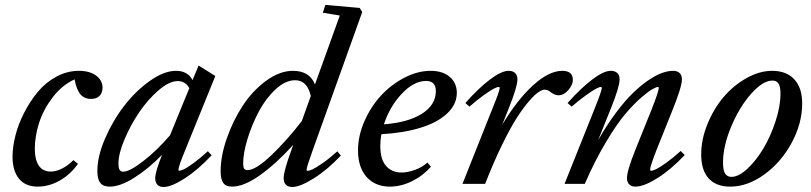

<svg xmlns="http://www.w3.org/2000/svg" viewBox="-20 -745 3286 778"><path d="M132.8 11.2Q83 11.2 56.9 -21Q30.8 -53.2 30.8 -109.9Q30.8 -149.4 42.5 -195.8Q54.2 -242.2 77.9 -288.3Q101.6 -334.5 133.1 -372.6Q164.6 -410.6 208.3 -434.3Q252 -458 299.8 -458Q343.3 -458 369.4 -438.7Q395.5 -419.4 395.5 -389.6Q395.5 -369.6 383.8 -356.9Q372.1 -344.2 348.6 -344.2Q321.8 -344.2 305.9 -362.8Q290 -381.3 282.2 -423.3Q231.4 -400.4 193.6 -350.8Q155.8 -301.3 138.4 -247.1Q121.1 -192.9 121.1 -141.1Q121.1 -98.1 137.2 -74Q153.3 -49.8 186.5 -49.8Q206.5 -49.8 231 -61.8Q255.4 -73.7 277.3 -96.2L295.9 -81.1Q265.6 -38.1 222.2 -13.4Q178.7 11.2 132.8 11.2Z M424.8 11.2Q398.4 11.2 386.5 -3.7Q374.5 -18.6 374.5 -52.2Q374.5 -110.8 405.5 -183.1Q436.5 -255.4 482.9 -315.7Q529.3 -376 586.9 -417Q644.5 -458 693.4 -458Q740.2 -458 760.3 -420.4L784.7 -479.5L852.5 -437L730.5 -136.7Q703.1 -70.8 703.1 -57.1Q703.1 -53.2 706.1 -53.2Q712.4 -53.2 725.1 -59.1Q737.8 -64.9 764.2 -84Q790.5 -103 822.3 -132.3L837.4 -115.7Q782.2 -56.6 728.3 -22Q674.3 12.7 642.6 12.7Q626.5 12.7 617.7 3.4Q608.9 -5.9 608.9 -22.9Q608.9 -48.3 636.7 -117.7Q581.5 -61 524.2 -24.9Q466.8 11.2 424.8 11.2ZM460 -83Q460 -64.9 464.4 -57.1Q468.8 -49.3 479.5 -49.3Q504.9 -49.3 560.3 -92Q615.7 -134.8 668.9 -196.8L747.1 -387.7Q731.4 -416.5 700.2 -416.5Q666 -416.5 622.6 -379.2Q579.1 -341.8 543.9 -289.8Q508.8 -237.8 484.4 -179.9Q460 -122.1 460 -83Z M920.9 11.2Q894.5 11.2 884.3 -4.2Q874 -19.5 874 -50.8Q874 -112.8 899.2 -184.8Q924.3 -256.8 963.9 -317.1Q1003.4 -377.4 1058.3 -417.7Q1113.3 -458 1167 -458Q1234.4 -458 1256.3 -402.8L1356.9 -682.1L1288.1 -693.4L1298.3 -725.1L1437.5 -712.9L1447.8 -696.3L1247.1 -136.2Q1222.2 -67.4 1222.2 -56.6Q1222.2 -52.7 1227.1 -52.7Q1232.9 -52.7 1246.3 -58.8Q1259.8 -64.9 1287.4 -84Q1314.9 -103 1346.7 -131.8L1361.3 -114.7Q1306.2 -56.6 1251 -22Q1195.8 12.7 1164.1 12.7Q1147.5 12.7 1138.4 3.4Q1129.4 -5.9 1129.4 -23.4Q1129.4 -51.3 1161.1 -138.2L1168 -157.7Q1097.2 -80.1 1032.5 -34.4Q967.8 11.2 920.9 11.2ZM965.3 -82.5Q965.3 -68.8 969 -62.3Q972.7 -55.7 983.4 -55.7Q1016.6 -55.7 1081.1 -117.4Q1145.5 -179.2 1203.1 -254.9L1239.3 -356Q1225.1 -419.9 1175.8 -419.9Q1136.2 -419.9 1096.4 -382.8Q1056.6 -345.7 1028.6 -292.7Q1000.5 -239.7 982.9 -182.1Q965.3 -124.5 965.3 -82.5Z M1560.1 11.2Q1500.5 11.2 1465.6 -27.8Q1430.7 -66.9 1430.7 -135.7Q1430.7 -194.3 1456.5 -253.4Q1482.4 -312.5 1523.4 -357.2Q1564.5 -401.9 1618.2 -429.9Q1671.9 -458 1725.1 -458Q1773.9 -458 1802.5 -433.3Q1831.1 -408.7 1831.1 -368.7Q1831.1 -321.8 1791.5 -284.9Q1752 -248 1683.1 -227.1Q1614.3 -206.1 1525.4 -201.2Q1521 -177.7 1521 -153.8Q1521 -99.1 1544.4 -72.5Q1567.9 -45.9 1606.9 -45.9Q1631.3 -45.9 1660.9 -56.4Q1690.4 -66.9 1711.9 -86.4L1726.1 -69.3Q1693.4 -32.2 1648.9 -10.5Q1604.5 11.2 1560.1 11.2ZM1706.5 -417Q1656.7 -417 1607.9 -365Q1559.1 -313 1535.6 -241.2Q1633.3 -248.5 1689.7 -284.2Q1746.1 -319.8 1746.1 -376Q1746.1 -417 1706.5 -417Z M1854 0 1976.6 -308.1Q2004.9 -377 2004.9 -389.2Q2004.9 -392.6 2000 -392.6Q1994.6 -392.6 1980.7 -385.5Q1966.8 -378.4 1940.2 -359.4Q1913.6 -340.3 1882.3 -313L1865.7 -327.6Q1918 -386.7 1964.8 -422.4Q2011.7 -458 2041 -458Q2058.1 -458 2067.4 -449Q2076.7 -439.9 2076.7 -423.3Q2076.7 -394 2042.5 -308.6L2015.1 -239.7Q2076.2 -341.3 2140.4 -399.7Q2204.6 -458 2258.8 -458Q2301.3 -458 2301.3 -420.9Q2301.3 -401.4 2283 -380.1Q2264.6 -358.9 2242.2 -358.9Q2227.5 -358.9 2209 -373.5Q2197.8 -381.8 2187.5 -381.8Q2177.7 -381.8 2162.6 -372.1Q2147.5 -362.3 2123.8 -335.2Q2100.1 -308.1 2074 -267.3Q2047.9 -226.6 2013.9 -157Q1980 -87.4 1945.8 0Z M2267.6 0 2390.6 -307.6Q2418.5 -377 2418.5 -388.7Q2418.5 -392.6 2414.1 -392.6Q2408.7 -392.6 2394.8 -385.3Q2380.9 -377.9 2354.2 -358.9Q2327.6 -339.8 2296.4 -313L2279.8 -327.6Q2332.5 -386.7 2379.2 -422.4Q2425.8 -458 2455.1 -458Q2472.2 -458 2481.4 -449Q2490.7 -439.9 2490.7 -423.3Q2490.7 -394 2456.5 -308.6L2403.8 -177.2Q2439 -238.8 2476.1 -288.3Q2513.2 -337.9 2545.4 -368.9Q2577.6 -399.9 2608.6 -420.7Q2639.6 -441.4 2663.6 -449.7Q2687.5 -458 2707 -458Q2724.6 -458 2733.9 -449Q2743.2 -439.9 2743.2 -423.3Q2743.2 -392.6 2702.1 -291.5L2640.6 -138.2Q2614.3 -70.3 2614.3 -58.1Q2614.3 -53.2 2619.1 -53.2Q2625.5 -53.2 2638.9 -59.6Q2652.3 -65.9 2679.4 -85.2Q2706.5 -104.5 2738.3 -133.3L2754.4 -116.7Q2698.7 -57.6 2643.8 -23.2Q2588.9 11.2 2555.2 11.2Q2538.6 11.2 2529.5 2.2Q2520.5 -6.8 2520.5 -23.4Q2520.5 -53.2 2555.2 -139.6L2620.1 -300.8Q2649.4 -375 2649.4 -389.2Q2649.4 -392.6 2645.5 -392.6Q2640.6 -392.6 2624.8 -384.3Q2608.9 -376 2578.1 -349.4Q2547.4 -322.8 2513.2 -282.5Q2479 -242.2 2434.6 -167.7Q2390.1 -93.3 2349.6 0Z M2939 11.2Q2881.8 11.2 2851.6 -22Q2821.3 -55.2 2821.3 -119.1Q2821.3 -180.2 2846.7 -242.4Q2872.1 -304.7 2912.1 -351.8Q2952.1 -398.9 3004.9 -428.5Q3057.6 -458 3108.9 -458Q3166.5 -458 3198.5 -423.6Q3230.5 -389.2 3230.5 -325.7Q3230.5 -245.1 3188 -166.5Q3145.5 -87.9 3077.4 -38.3Q3009.3 11.2 2939 11.2ZM2943.8 -28.3Q2973.1 -28.3 3008.8 -61.5Q3044.4 -94.7 3073.7 -144Q3103 -193.4 3122.8 -254.2Q3142.6 -314.9 3142.6 -365.7Q3142.6 -393.6 3134.8 -406Q3127 -418.5 3110.4 -418.5Q3070.8 -418.5 3023.2 -364.5Q2975.6 -310.5 2942.6 -231.4Q2909.7 -152.3 2909.7 -86.4Q2909.7 -55.2 2918.2 -41.7Q2926.8 -28.3 2943.8 -28.3Z"/></svg>

Font: Elstob 8pt Medium
Style: Italic
Weight: 500
Italic angle: -20°
Designer: Peter S. Baker
Version: Version 1.015